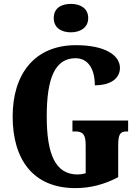

<svg xmlns="http://www.w3.org/2000/svg" viewBox="-20 -956 715 986"><path d="M344 -790C392 -790 433 -814 433 -863C433 -914 392 -936 344 -936C294 -936 256 -914 256 -863C256 -814 294 -790 344 -790ZM367 10C445 10 516 -9 587 -46V-206C587 -262 594 -281 630 -281H638V-337H352V-281H367C408 -281 420 -262 420 -210V-66C404 -62 390 -60 379 -60C263 -60 220 -166 220 -358C220 -552 261 -657 368 -657C431 -657 467 -604 467 -518C556 -518 596 -559 596 -607C596 -672 520 -724 370 -724C156 -724 45 -574 45 -358C45 -137 150 10 367 10Z"/></svg>

Font: Noto Serif Ethiopic ExtraCondensed Black
Style: Regular
Weight: 900
Width: 2
Designer: Monotype Design Team
Foundry: Monotype Imaging Inc.
Version: Version 2.102